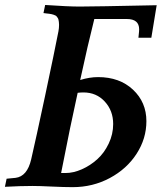

<svg xmlns="http://www.w3.org/2000/svg" viewBox="-37 -754 653 776"><path d="M-17.1 1 -10.3 -31.7 25.9 -35.2Q72.8 -41 88.9 -109.4Q107.4 -189 145.5 -367.9Q183.6 -546.9 199.2 -627.4Q201.7 -640.6 201.7 -653.8Q201.7 -660.2 200.9 -665.5Q200.2 -670.9 199.2 -675Q198.2 -679.2 195.6 -682.6Q192.9 -686 191.4 -688.2Q189.9 -690.4 185.3 -692.1Q180.7 -693.8 178.7 -694.8Q176.8 -695.8 170.2 -697Q163.6 -698.2 161.1 -698.5Q158.7 -698.7 150.1 -699.7Q141.6 -700.7 138.7 -701.2L145.5 -733.9Q238.8 -727.5 284.7 -727.5Q341.3 -727.5 596.2 -732.9Q577.1 -619.6 574.7 -601.6H522.5L524.9 -625.5Q525.4 -629.4 525.4 -635.3Q525.4 -677.2 475.6 -677.2H344.2Q317.9 -573.2 287.1 -430.7Q325.2 -442.4 359.4 -442.4Q446.3 -442.4 500.5 -391.6Q554.7 -340.8 554.7 -264.2Q554.7 -193.8 515.1 -132.6Q475.6 -71.3 406.7 -34.4Q337.9 2.4 256.8 2.4Q222.2 2.4 172.1 0Q122.1 -2.4 93.8 -2.4Q45.4 -2.4 -17.1 1ZM300.3 -380.4Q288.6 -380.4 276.9 -378.9Q248 -249.5 210 -54.7H227.5Q259.8 -54.7 293.9 -69.8Q328.1 -85 356.2 -110.4Q384.3 -135.7 402.3 -173.6Q420.4 -211.4 420.4 -252.9Q420.4 -306.6 386.5 -343.5Q352.5 -380.4 300.3 -380.4Z"/></svg>

Font: Flanker
Style: Bold Italic
Weight: 700
Italic angle: -12°
Designer: Flanker
Version: Version 2.000